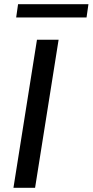

<svg xmlns="http://www.w3.org/2000/svg" viewBox="-20 -894 441 914"><path d="M44 0 156 -705H259L147 0ZM57 -811 66 -874H401L392 -811Z"/></svg>

Font: Nunito Sans 12pt SemiBold
Style: Italic
Weight: 600
Italic angle: -9°
Designer: Vernon Adams
Foundry: Vernon Adams
Version: Version 3.101;gftools[0.9.27]